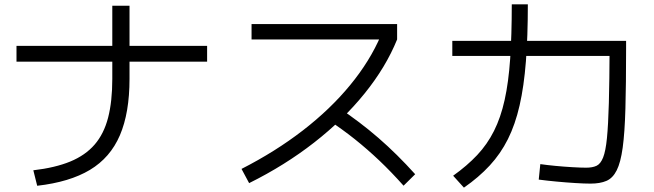

<svg xmlns="http://www.w3.org/2000/svg" viewBox="-20 -837 3040 893"><path d="M135 -45Q236 -56.7 306.3 -85.5Q376.6 -114.4 420 -164.4Q463.3 -214.4 482.8 -289.8Q502.3 -365.3 502.3 -470.3V-810.3H582.4V-470.3Q582.4 -312.3 537.7 -208Q493 -103.7 398.2 -46.8Q303.3 10 153 27ZM56.7 -550.3V-623.7H943.3V-550.3Z M1103.3 -51.4Q1261.3 -132 1388.8 -230.5Q1516.3 -329 1608.4 -441Q1700.6 -553 1751.6 -672.3L1773.6 -653.6H1150V-725H1827V-653.6Q1774.7 -524.6 1675.8 -402.3Q1577 -279.9 1440.8 -173.8Q1304.7 -67.6 1138.7 14.7ZM1857 26.7Q1800 -37.3 1744.3 -90.2Q1688.6 -143 1629.5 -190.2Q1570.3 -237.3 1502.3 -282L1552.3 -338Q1653.7 -270.4 1740.2 -195.4Q1826.7 -120.4 1911 -26.7Z M2726.7 17Q2697.3 17 2655.2 14.3Q2613 11.7 2568.3 7.5Q2523.7 3.3 2485.7 -1.7L2493 -73.7Q2522.7 -69.4 2563 -65.5Q2603.3 -61.7 2642.6 -59.4Q2682 -57.1 2706.6 -57.1Q2735.6 -57.1 2754.5 -65.9Q2773.3 -74.7 2785.1 -104.4Q2796.9 -134 2802.9 -194.5Q2808.9 -255 2811.8 -357.7Q2814.6 -460.3 2815.3 -617L2854.6 -577H2083.7V-647H2892V-610.3Q2892 -444.3 2888.8 -332.2Q2885.7 -220 2876.2 -150.5Q2866.7 -81 2848.3 -44.7Q2830 -8.3 2800.5 4.3Q2771 17 2726.7 17ZM2087.6 -19.7Q2152.6 -66 2199.5 -115.9Q2246.3 -165.7 2277.6 -228Q2309 -290.4 2327.1 -372.2Q2345.3 -454 2352.8 -563.2Q2360.3 -672.3 2360.3 -817H2435Q2435 -667 2426 -551.3Q2417 -435.7 2396.7 -346.8Q2376.4 -258 2342.4 -190Q2308.4 -122 2257.7 -67.2Q2207 -12.3 2137.7 35.7Z"/></svg>

Font: M PLUS 1 Thin
Style: Regular
Weight: 100
Designer: Coji Morishita
Foundry: UNDERFOREST DESIGN
Version: Version 1.001